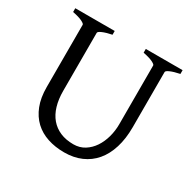

<svg xmlns="http://www.w3.org/2000/svg" viewBox="-141 -764 936 927"><g transform="rotate(30 327.0 -300.0)"><path d="M622.6 -594.2Q589.4 -587.4 570.6 -579.1Q551.8 -570.8 551.8 -564V-255.9Q551.8 -191.9 536.1 -141.6Q520.5 -91.3 491.2 -56.6Q461.9 -22 419.9 -3.7Q377.9 14.6 325.2 14.6Q274.9 14.6 232.7 0.7Q190.4 -13.2 159.9 -41.7Q129.4 -70.3 112.3 -113.8Q95.2 -157.2 95.2 -216.8V-564Q95.2 -569.8 77.4 -578.6Q59.6 -587.4 24.4 -594.2V-615.2H244.1V-594.2Q210.9 -587.4 192.1 -579.1Q173.3 -570.8 173.3 -564V-241.2Q173.3 -194.3 184.3 -157.2Q195.3 -120.1 217 -94.5Q238.8 -68.8 270.5 -55.2Q302.2 -41.5 344.2 -41.5Q378.9 -41.5 405.8 -58.3Q432.6 -75.2 450.9 -102.5Q469.2 -129.9 478.8 -164.8Q488.3 -199.7 488.3 -235.8V-564Q488.3 -569.8 470.5 -578.6Q452.6 -587.4 417.5 -594.2V-615.2H622.6Z"/></g></svg>

Font: Gentium Plus Phon
Style: Regular
Weight: 400
Designer: J. Victor Gaultney, Annie Olsen, Iska Routamaa, Becca Hirsbrunner
Foundry: SIL International
Version: Version 5.000